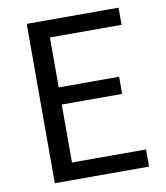

<svg xmlns="http://www.w3.org/2000/svg" viewBox="-82 -803 753 871"><g transform="rotate(-10 294.0 -367.0)"><path d="M100 0V-734H523V-655H193V-425H471V-346H193V-79H534V0Z"/></g></svg>

Font: Chiron Sans HK TT
Style: Regular
Weight: 400
Designer: Ryoko NISHIZUKA 西塚涼子 (kana, bopomofo & ideographs); Paul D. Hunt (Latin, Greek & Cyrillic); Sandoll Communications 산돌커뮤니
Foundry: Adobe
Version: Version 2.022;hotconv 1.0.109;makeotfexe 2.5.65596